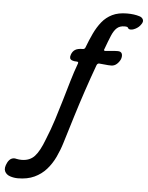

<svg xmlns="http://www.w3.org/2000/svg" viewBox="-205 -759 790 1028"><g transform="rotate(5 190.0 -245.0)"><path d="M-70 220Q-92 220 -112.5 213Q-133 206 -141 188.5Q-149 171 -134 141Q-125 124 -112.5 118.5Q-100 113 -87 117Q-73 120 -59 120Q-15 120 11 92Q37 64 61 0Q84 -56 101.5 -111Q119 -166 134.5 -219Q150 -272 165 -323Q180 -374 197 -420Q199 -425 197 -427.5Q195 -430 190 -430Q174 -430 164.5 -434Q155 -438 153 -445.5Q151 -453 155 -464Q161 -482 175 -491Q189 -500 217 -500Q222 -500 225.5 -503Q229 -506 230 -510Q245 -550 262 -586Q279 -622 301.5 -650Q324 -678 356.5 -694Q389 -710 436 -710Q475 -710 503 -701Q517 -697 522.5 -685.5Q528 -674 517 -659Q507 -643 487.5 -633Q468 -623 455 -627Q449 -629 447 -634.5Q445 -640 429 -640Q403 -640 387.5 -626Q372 -612 360 -583.5Q348 -555 332 -511Q326 -500 337 -500Q354 -501 371 -503Q388 -505 404 -505Q421 -505 426 -493.5Q431 -482 425 -464Q418 -448 405 -436.5Q392 -425 375 -425Q359 -425 343 -427Q327 -429 310 -430Q306 -430 302.5 -427.5Q299 -425 297 -420Q271 -349 247 -277.5Q223 -206 201 -134.5Q179 -63 157 9Q145 49 127 87Q109 125 82.5 155Q56 185 18.5 202.5Q-19 220 -70 220Z"/></g></svg>

Font: Winky Sans
Style: Italic
Weight: 400
Italic angle: -8.97852°
Designer: Simon Atzbach
Foundry: typofactur
Version: Version 1.205